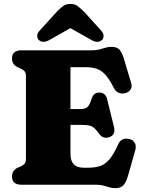

<svg xmlns="http://www.w3.org/2000/svg" viewBox="-20 -962 740 1000"><path d="M42.5 -657.5Q42.5 -700 92.5 -700H456.5Q481.5 -700 498.2 -704.5Q515 -709 529.2 -713.5Q543.5 -718 561 -718Q589 -718 602.5 -703Q616 -688 626 -654L663.5 -528.5Q669 -509 659.8 -495.2Q650.5 -481.5 632 -477Q614 -472 597.8 -478.8Q581.5 -485.5 571.5 -506.5Q549 -551.5 527.8 -574Q506.5 -596.5 482.8 -604.2Q459 -612 428 -612H347V-394H397Q426 -394 437 -405.8Q448 -417.5 457 -447Q466.5 -480 497.5 -480Q529.5 -480 538 -445.5L573.5 -302Q584 -259 549 -247.5Q516.5 -236 496 -266Q482.5 -284.5 471.5 -294.5Q460.5 -304.5 445.5 -308Q430.5 -311.5 405 -311.5H347V-159.5Q347 -88.5 416 -88.5H440.5Q476 -88.5 502 -97.5Q528 -106.5 550 -132.2Q572 -158 594.5 -208Q610.5 -246.5 651.5 -238.5Q672.5 -234 681.8 -218.2Q691 -202.5 684.5 -179.5L646.5 -46Q637 -13 623 2.5Q609 18 580.5 18Q564 18 549.8 13.5Q535.5 9 518.8 4.5Q502 0 477 0H92.5Q42.5 0 42.5 -42.5Q42.5 -74.5 72 -88.5L89.5 -96Q101.5 -101.5 108.2 -109.8Q115 -118 115 -134V-566Q115 -582 108.2 -590.2Q101.5 -598.5 89.5 -604L72 -612Q42.5 -625.5 42.5 -657.5ZM510.5 -753Q488.5 -734 452 -756L346.5 -815.5L241.5 -756Q204.5 -734 183 -753Q175 -760 173.8 -774Q172.5 -788 187 -803L273 -898Q291.5 -917 307 -929.2Q322.5 -941.5 346.5 -941.5Q370.5 -941.5 386 -929.2Q401.5 -917 420.5 -898L506.5 -803Q520.5 -788 519.5 -774Q518.5 -760 510.5 -753Z"/></svg>

Font: Fraunces 9pt S050 Black
Style: Regular
Weight: 900
Version: Version 1.000; ttfautohint (v1.8.3)